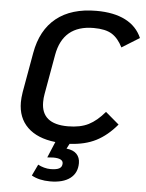

<svg xmlns="http://www.w3.org/2000/svg" viewBox="-61 -761 784 1031"><g transform="rotate(5 331.0 -245.0)"><path d="M515 -176 588 -114Q537 -53 477.5 -22.5Q418 8 335 12L321 39Q358 43 376 62Q394 81 394 111Q394 164 356 193Q318 222 248 222Q189 222 148 199L177 138Q191 146 209.5 151Q228 156 244 156Q277 156 292 147.5Q307 139 307 120Q307 93 254 93Q246 93 222 95L258 9Q160 -2 107.5 -53Q55 -104 55 -188Q55 -211 60 -243L98 -457Q120 -582 201 -647Q282 -712 417 -712Q511 -712 573 -680.5Q635 -649 662 -587L567 -528Q543 -576 508.5 -597.5Q474 -619 410 -619Q245 -619 216 -457L178 -243Q174 -222 174 -199Q174 -81 317 -81Q384 -81 428.5 -103.5Q473 -126 515 -176Z"/></g></svg>

Font: KoHo SemiBold
Style: Italic
Weight: 600
Italic angle: -10°
Version: Version 1.000; ttfautohint (v1.6)